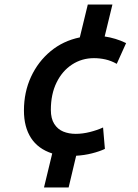

<svg xmlns="http://www.w3.org/2000/svg" viewBox="-20 -713 604 842"><path d="M173 109 209 -40Q147 -60 116 -108Q85 -156 85 -228Q85 -309 116 -376Q147 -443 202 -488.5Q257 -534 330 -549L365 -693H473L439 -553Q461 -550 486 -542.5Q511 -535 533 -524L492 -433Q467 -447 442 -452.5Q417 -458 392 -458Q339 -458 296 -430Q253 -402 228 -351Q203 -300 203 -231Q203 -193 218 -169.5Q233 -146 257.5 -136Q282 -126 312 -126Q342 -126 374 -134Q406 -142 432 -154L440 -60Q417 -49 383.5 -40.5Q350 -32 314 -30L281 109Z"/></svg>

Font: Ubuntu Sans SemiBold
Style: Italic
Weight: 600
Italic angle: -13.5°
Designer: Dalton Maag Ltd
Foundry: Dalton Maag Ltd
Version: Version 1.006